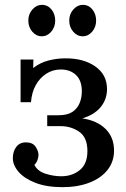

<svg xmlns="http://www.w3.org/2000/svg" viewBox="-20 -757 521 793"><path d="M238 16Q172 16 126 -2Q80 -20 56.5 -47.5Q33 -75 33 -104Q33 -131 47 -150Q61 -169 87 -169Q115 -169 127 -151Q139 -133 139 -117Q139 -108 135 -96.5Q131 -85 122 -76Q135 -50 168 -39.5Q201 -29 233 -29Q278 -29 309.5 -54.5Q341 -80 341 -133Q341 -189 307.5 -212.5Q274 -236 230 -236H175V-281H221Q258 -281 278.5 -294.5Q299 -308 308.5 -330.5Q318 -353 318 -380Q318 -424 294 -447Q270 -470 231 -470Q198 -470 171 -452.5Q144 -435 127.5 -405Q111 -375 108 -335H65V-511H118L117 -476Q147 -499 181.5 -507.5Q216 -516 248 -516Q324 -517 373 -483Q422 -449 422 -389Q422 -347 396 -315Q370 -283 320 -268Q381 -259 416 -224.5Q451 -190 451 -135Q451 -89 424 -55Q397 -21 349 -2.5Q301 16 238 16ZM322 -607Q299 -607 282.5 -626Q266 -645 266 -672Q266 -699 283 -718Q300 -737 322 -737Q346 -737 361.5 -718Q377 -699 377 -672Q377 -645 360.5 -626Q344 -607 322 -607ZM152 -607Q130 -607 113.5 -626Q97 -645 97 -672Q97 -699 114 -718Q131 -737 153 -737Q177 -737 192.5 -718Q208 -699 208 -672Q208 -645 191.5 -626Q175 -607 152 -607Z"/></svg>

Font: Lora Medium
Style: Regular
Weight: 500
Designer: Olga Karpushina, Alexei Vanyashin (Cyrillic)
Foundry: Cyreal
Version: Version 3.004